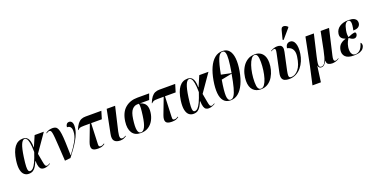

<svg xmlns="http://www.w3.org/2000/svg" viewBox="-25 -1810 5943 3042"><g transform="rotate(-20 2946.0 -289.0)"><path d="M164 10Q120 10 88.5 -17Q57 -44 44.5 -102.5Q32 -161 45 -257Q66 -405 120.5 -476.5Q175 -548 261 -548Q282 -548 303 -541.5Q324 -535 341 -515.5Q358 -496 368 -458.5Q378 -421 378 -360H382L458 -536H613L406 -238Q423 -146 431.5 -97Q440 -48 449 -30.5Q458 -13 475 -13Q487 -13 501 -20Q515 -27 527 -34L531 -26Q509 -12 480 -1Q451 10 421 10Q396 10 376 -1.5Q356 -13 344.5 -46Q333 -79 331 -143H326Q308 -99 287.5 -64Q267 -29 238 -9.5Q209 10 164 10ZM198 -24Q224 -24 248.5 -48Q273 -72 300 -129Q327 -186 360 -286Q359 -386 348.5 -439.5Q338 -493 322 -513Q306 -533 286 -533Q251 -533 224 -470Q197 -407 177 -265Q163 -165 161.5 -113Q160 -61 169.5 -42.5Q179 -24 198 -24Z M771 10Q762 -134 756.5 -229.5Q751 -325 746 -383Q741 -441 735 -469.5Q729 -498 720 -507.5Q711 -517 697 -517Q687 -517 675.5 -512.5Q664 -508 648 -496L642 -503Q670 -527 701.5 -535Q733 -543 761 -543Q792 -543 813 -531.5Q834 -520 847 -490Q860 -460 867.5 -404Q875 -348 878.5 -259Q882 -170 885 -41H888Q963 -139 1010 -222Q1057 -305 1057 -387Q1057 -430 1039 -453.5Q1021 -477 982 -477Q982 -506 997.5 -526Q1013 -546 1041 -546Q1067 -546 1084 -525Q1101 -504 1101 -460Q1101 -403 1080.5 -344Q1060 -285 1025.5 -226Q991 -167 949.5 -110Q908 -53 867 0Z M1329 10Q1250 10 1231 -27Q1212 -64 1239 -136L1342 -407H1245Q1214 -407 1195.5 -404.5Q1177 -402 1164 -395Q1151 -388 1137 -373L1130 -376Q1155 -438 1182.5 -473Q1210 -508 1242.5 -522Q1275 -536 1314 -536H1583L1544 -407H1364L1354 -151Q1352 -93 1350.5 -63Q1349 -33 1355.5 -22.5Q1362 -12 1383 -12Q1400 -12 1415.5 -18.5Q1431 -25 1444 -35L1448 -25Q1421 -6 1397 2Q1373 10 1329 10Z M1707 10Q1640 10 1608.5 -24.5Q1577 -59 1595 -145L1673 -536H1815L1722 -137Q1715 -104 1712 -76Q1709 -48 1717 -30.5Q1725 -13 1747 -13Q1764 -13 1777 -18.5Q1790 -24 1808 -34L1812 -26Q1790 -11 1766 -0.5Q1742 10 1707 10Z M2053 10Q1952 10 1908 -59.5Q1864 -129 1880 -248Q1900 -395 1983 -465.5Q2066 -536 2189 -536H2389L2353 -437H2198Q2270 -415 2293.5 -366.5Q2317 -318 2306 -240Q2297 -174 2266 -117Q2235 -60 2182 -25Q2129 10 2053 10ZM2058 0Q2098 0 2126.5 -56Q2155 -112 2172 -238Q2183 -317 2185.5 -365Q2188 -413 2180 -437H2153Q2104 -437 2065 -394Q2026 -351 2011 -242Q1993 -115 2005 -57.5Q2017 0 2058 0Z M2574 10Q2495 10 2476 -27Q2457 -64 2484 -136L2587 -407H2490Q2459 -407 2440.5 -404.5Q2422 -402 2409 -395Q2396 -388 2382 -373L2375 -376Q2400 -438 2427.5 -473Q2455 -508 2487.5 -522Q2520 -536 2559 -536H2828L2789 -407H2609L2599 -151Q2597 -93 2595.5 -63Q2594 -33 2600.5 -22.5Q2607 -12 2628 -12Q2645 -12 2660.5 -18.5Q2676 -25 2689 -35L2693 -25Q2666 -6 2642 2Q2618 10 2574 10Z M2940 10Q2896 10 2864.5 -17Q2833 -44 2820.5 -102.5Q2808 -161 2821 -257Q2842 -405 2896.5 -476.5Q2951 -548 3037 -548Q3058 -548 3079 -541.5Q3100 -535 3117 -515.5Q3134 -496 3144 -458.5Q3154 -421 3154 -360H3158L3234 -536H3389L3182 -238Q3199 -146 3207.5 -97Q3216 -48 3225 -30.5Q3234 -13 3251 -13Q3263 -13 3277 -20Q3291 -27 3303 -34L3307 -26Q3285 -12 3256 -1Q3227 10 3197 10Q3172 10 3152 -1.5Q3132 -13 3120.5 -46Q3109 -79 3107 -143H3102Q3084 -99 3063.5 -64Q3043 -29 3014 -9.5Q2985 10 2940 10ZM2974 -24Q3000 -24 3024.5 -48Q3049 -72 3076 -129Q3103 -186 3136 -286Q3135 -386 3124.5 -439.5Q3114 -493 3098 -513Q3082 -533 3062 -533Q3027 -533 3000 -470Q2973 -407 2953 -265Q2939 -165 2937.5 -113Q2936 -61 2945.5 -42.5Q2955 -24 2974 -24Z M3568 10Q3493 10 3452.5 -37Q3412 -84 3404 -171Q3396 -258 3417 -379Q3438 -500 3477.5 -587.5Q3517 -675 3574.5 -722.5Q3632 -770 3707 -770Q3779 -770 3819 -722.5Q3859 -675 3868 -587Q3877 -499 3856 -378Q3835 -258 3794.5 -171Q3754 -84 3697 -37Q3640 10 3568 10ZM3726 -391Q3749 -526 3755 -606.5Q3761 -687 3749 -723Q3737 -759 3705 -759Q3657 -759 3624 -680.5Q3591 -602 3558 -426ZM3570 0Q3603 0 3628.5 -38Q3654 -76 3676.5 -160Q3699 -244 3723 -382L3544 -347Q3513 -165 3517 -82.5Q3521 0 3570 0Z M4076 10Q3996 10 3947 -41Q3898 -92 3898 -195Q3898 -251 3913.5 -312Q3929 -373 3962.5 -426.5Q3996 -480 4048.5 -513Q4101 -546 4174 -546Q4221 -546 4259.5 -525Q4298 -504 4321 -459Q4344 -414 4344 -341Q4344 -287 4328.5 -226Q4313 -165 4281 -111.5Q4249 -58 4198 -24Q4147 10 4076 10ZM4082 0Q4116 0 4142 -36.5Q4168 -73 4186 -132.5Q4204 -192 4213.5 -261.5Q4223 -331 4223 -398Q4223 -468 4210 -502Q4197 -536 4165 -536Q4134 -536 4107.5 -500Q4081 -464 4061 -405Q4041 -346 4030 -275Q4019 -204 4019 -133Q4019 -60 4035 -30Q4051 0 4082 0Z M4552 10Q4509 10 4479 -3Q4449 -16 4438 -48Q4427 -80 4439 -135L4504 -442Q4515 -491 4510 -505.5Q4505 -520 4490 -520Q4469 -520 4436 -499L4434 -507Q4455 -521 4484.5 -532Q4514 -543 4548 -543Q4577 -543 4599 -533.5Q4621 -524 4630.5 -498Q4640 -472 4629 -421L4566 -128Q4556 -79 4555.5 -53.5Q4555 -28 4565 -18.5Q4575 -9 4594 -9Q4662 -9 4717 -75.5Q4772 -142 4791 -281Q4800 -345 4784.5 -383Q4769 -421 4741 -439Q4713 -457 4686 -461Q4692 -505 4713.5 -524.5Q4735 -544 4766 -544Q4821 -544 4845.5 -480Q4870 -416 4854 -306Q4845 -247 4821.5 -190.5Q4798 -134 4760 -88.5Q4722 -43 4670 -16.5Q4618 10 4552 10ZM4681 -603 4666 -611 4706 -766Q4714 -795 4732.5 -803.5Q4751 -812 4775 -804Q4799 -796 4821 -774L4818 -762Z M4864 230 4932 -75 5024 -536H5166L5083 -180Q5067 -110 5062.5 -71Q5058 -32 5067.5 -16Q5077 0 5100 0Q5141 0 5168 -55Q5195 -110 5219 -230L5280 -536H5422L5322 -105Q5312 -62 5314 -42.5Q5316 -23 5324.5 -18Q5333 -13 5340 -13Q5352 -13 5365.5 -19Q5379 -25 5395 -34L5397 -26Q5365 -5 5335 2.5Q5305 10 5278 10Q5241 10 5214 -6Q5187 -22 5190 -67H5188Q5172 -38 5149.5 -14Q5127 10 5098 10Q5077 10 5063 -0.5Q5049 -11 5044 -36H5042L5006 230Z M5642 10Q5544 10 5502 -33Q5460 -76 5472 -146Q5483 -206 5519.5 -238Q5556 -270 5607 -283V-288Q5564 -301 5544 -329Q5524 -357 5532 -402Q5544 -470 5602 -508.5Q5660 -547 5751 -547Q5814 -547 5845 -530.5Q5876 -514 5885.5 -489.5Q5895 -465 5890 -440Q5884 -407 5857 -386.5Q5830 -366 5770 -366Q5791 -464 5782.5 -501Q5774 -538 5745 -538Q5717 -538 5696.5 -509Q5676 -480 5662 -406Q5655 -368 5656 -340Q5657 -312 5661 -293Q5693 -308 5726.5 -318.5Q5760 -329 5785 -329Q5791 -325 5795.5 -316Q5800 -307 5797 -290Q5793 -270 5778.5 -255.5Q5764 -241 5742 -241Q5723 -241 5701.5 -252Q5680 -263 5659 -281Q5646 -265 5629 -231Q5612 -197 5603 -144Q5598 -114 5601.5 -80.5Q5605 -47 5622.5 -24Q5640 -1 5676 -1Q5714 -1 5749 -30.5Q5784 -60 5810 -144Q5822 -138 5826 -121Q5830 -104 5828 -89Q5824 -69 5807 -45.5Q5790 -22 5751 -6Q5712 10 5642 10Z"/></g></svg>

Font: Noto Serif Display ExtraCondensed
Style: Bold Italic
Weight: 700
Width: 2
Italic angle: -12°
Designer: Monotype Design Team
Foundry: Monotype Imaging Inc.
Version: Version 2.009